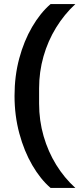

<svg xmlns="http://www.w3.org/2000/svg" viewBox="-20 -780 388 938"><path d="M51 -312Q51 -409 74 -494.5Q97 -580 137 -648.5Q177 -717 227 -760H348Q294 -710 254 -645Q214 -580 192.5 -504.5Q171 -429 171 -348V-274Q171 -191 193 -115Q215 -39 254.5 25Q294 89 348 138H227Q178 96 138 27.5Q98 -41 74.5 -128Q51 -215 51 -312Z"/></svg>

Font: IBM Plex Sans SemiBold
Style: Regular
Weight: 600
Designer: Mike Abbink, Paul van der Laan, Pieter van Rosmalen
Foundry: Bold Monday
Version: Version 3.201